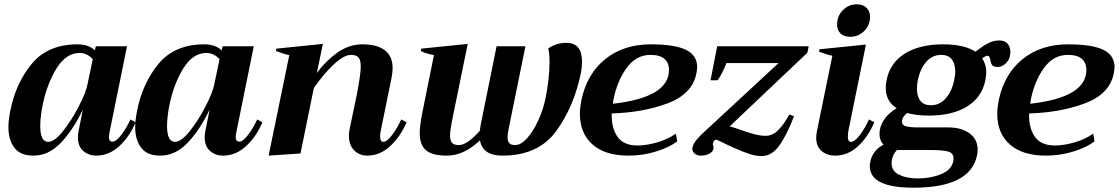

<svg xmlns="http://www.w3.org/2000/svg" viewBox="-20 -713 5198 892"><path d="M19 -123Q19 -154 28 -199Q53 -326 127.5 -416.5Q202 -507 341 -507Q391 -507 421 -479L425 -498H570L490 -104Q486 -84 486 -77Q486 -55 503 -55Q520 -55 544 -87Q568 -119 586 -158L610 -145Q582 -78 534 -34Q486 10 427 10Q392 10 367 -11.5Q342 -33 342 -75Q342 -88 345 -104L365 -204Q320 -110 263 -50Q206 10 136 10Q74 10 46.5 -27Q19 -64 19 -123ZM386 -319 411 -438Q384 -467 350 -467Q287 -467 242.5 -395Q198 -323 178 -224Q175 -211 171 -182.5Q167 -154 167 -128Q167 -54 204 -54Q233 -54 272.5 -103.5Q312 -153 345.5 -218Q379 -283 386 -319Z M608 -123Q608 -154 617 -199Q642 -326 716.5 -416.5Q791 -507 930 -507Q980 -507 1010 -479L1014 -498H1159L1079 -104Q1075 -84 1075 -77Q1075 -55 1092 -55Q1109 -55 1133 -87Q1157 -119 1175 -158L1199 -145Q1171 -78 1123 -34Q1075 10 1016 10Q981 10 956 -11.5Q931 -33 931 -75Q931 -88 934 -104L954 -204Q909 -110 852 -50Q795 10 725 10Q663 10 635.5 -27Q608 -64 608 -123ZM975 -319 1000 -438Q973 -467 939 -467Q876 -467 831.5 -395Q787 -323 767 -224Q764 -211 760 -182.5Q756 -154 756 -128Q756 -54 793 -54Q822 -54 861.5 -103.5Q901 -153 934.5 -218Q968 -283 975 -319Z M1869 -145Q1840 -78 1792.5 -34Q1745 10 1686 10Q1650 10 1625.5 -14.5Q1601 -39 1601 -82Q1601 -96 1604 -112L1637 -270Q1656 -368 1656 -404Q1656 -434 1645.5 -446Q1635 -458 1610 -458Q1579 -458 1532.5 -415.5Q1486 -373 1438 -304L1376 0L1228 10L1324 -457Q1301 -461 1262 -476L1264 -487L1480 -509L1452 -374Q1494 -431 1548 -469Q1602 -507 1664 -507Q1732 -507 1768 -479.5Q1804 -452 1804 -396Q1804 -378 1799 -351L1749 -106Q1746 -91 1746 -79Q1746 -54 1761 -54Q1778 -54 1802.5 -87Q1827 -120 1844 -158Z M2684 -426Q2684 -403 2679 -375Q2647 -218 2564 -104Q2481 10 2314 10Q2222 10 2210 -61Q2135 10 2057 10Q1988 10 1959 -15Q1930 -40 1930 -95Q1930 -131 1943 -194L1996 -457Q1957 -464 1935 -476L1937 -487L2153 -509L2079 -147Q2071 -105 2071 -84Q2071 -59 2080.5 -49Q2090 -39 2112 -39Q2150 -39 2209 -105Q2211 -123 2213 -132L2287 -498H2421L2343 -114Q2338 -89 2338 -75Q2338 -57 2346 -48Q2354 -39 2373 -39Q2400 -39 2428.5 -70.5Q2457 -102 2480.5 -153Q2504 -204 2515 -259Q2533 -351 2533 -425Q2533 -467 2527 -488Q2565 -514 2612 -514Q2684 -514 2684 -426Z M3219 -401Q3219 -392 3215 -370Q3195 -275 3080.5 -232.5Q2966 -190 2822 -186Q2820 -119 2848.5 -78Q2877 -37 2942 -37Q2982 -37 3031.5 -51Q3081 -65 3120 -92L3126 -56Q3089 -28 3027.5 -9Q2966 10 2900 10Q2791 10 2732.5 -42Q2674 -94 2674 -185Q2674 -210 2681 -248Q2707 -370 2792 -438.5Q2877 -507 3003 -507Q3115 -507 3167 -481.5Q3219 -456 3219 -401ZM3002 -458Q2935 -458 2891 -397Q2847 -336 2830 -250L2827 -231Q3088 -260 3088 -388Q3088 -421 3067 -439.5Q3046 -458 3002 -458Z M3390 -26Q3363 -38 3333 -53Q3311 -64 3306 -64Q3297 -64 3292 -47V-43Q3292 -39 3293.5 -35Q3295 -31 3295 -27Q3295 -11 3278 -0.5Q3261 10 3236 10Q3217 10 3205.5 -1Q3194 -12 3197 -28Q3201 -45 3216 -63.5Q3231 -82 3259 -107L3597 -420H3355Q3335 -369 3314 -340H3281L3312 -498H3737L3731 -468L3370 -126Q3382 -123 3398 -117.5Q3414 -112 3422 -109Q3463 -95 3488.5 -88.5Q3514 -82 3537 -82Q3569 -82 3595.5 -108.5Q3622 -135 3647 -181L3669 -173Q3634 -83 3599.5 -35.5Q3565 12 3519 12Q3492 12 3464 3Q3436 -6 3390 -26Z M3869 -599Q3869 -639 3896 -666Q3923 -693 3961 -693Q3989 -693 4005.5 -677Q4022 -661 4022 -635Q4022 -596 3995 -569Q3968 -542 3930 -542Q3901 -542 3885 -557.5Q3869 -573 3869 -599ZM3772 -73Q3772 -86 3775 -102L3847 -454Q3821 -459 3785 -473L3787 -484L4003 -506L3922 -108Q3919 -92 3919 -78Q3919 -54 3933 -54Q3951 -54 3975 -86Q3999 -118 4017 -158L4042 -145Q4013 -77 3966 -33.5Q3919 10 3859 10Q3823 10 3797.5 -11Q3772 -32 3772 -73Z M4674 -470Q4674 -464 4672 -452Q4668 -433 4651.5 -417.5Q4635 -402 4615 -402Q4596 -402 4589.5 -410.5Q4583 -419 4581 -434Q4579 -444 4576 -449Q4573 -454 4566 -454Q4560 -454 4543 -442Q4562 -414 4562 -377Q4562 -367 4558 -341Q4542 -261 4473.5 -218.5Q4405 -176 4295 -176Q4237 -176 4195 -188Q4176 -175 4171 -155Q4168 -133 4186.5 -127Q4205 -121 4247 -121H4386Q4447 -121 4484.5 -93.5Q4522 -66 4522 -17Q4522 -5 4519 9Q4488 159 4224 159Q4021 159 4021 59Q4021 49 4024 35Q4028 14 4043.5 -7Q4059 -28 4085 -41Q4066 -60 4066 -91Q4066 -99 4068 -111Q4073 -139 4093 -165Q4113 -191 4146 -210Q4095 -242 4095 -305Q4095 -324 4099 -341Q4115 -421 4183.5 -464Q4252 -507 4362 -507Q4459 -507 4512 -473Q4544 -498 4569 -511.5Q4594 -525 4623 -525Q4648 -525 4661 -510Q4674 -495 4674 -470ZM4418 -381Q4418 -416 4402 -437Q4386 -458 4353 -458Q4311 -458 4283 -425.5Q4255 -393 4244 -341Q4240 -322 4240 -301Q4240 -265 4256 -244.5Q4272 -224 4305 -224Q4346 -224 4374.5 -257Q4403 -290 4413 -341Q4418 -364 4418 -381ZM4157 -16H4147Q4130 1 4124 27Q4122 39 4122 44Q4122 82 4157.5 99Q4193 116 4244 116Q4304 116 4352.5 96Q4401 76 4409 35Q4410 31 4410 23Q4410 -2 4385 -9Q4360 -16 4306 -16Z M5158 -401Q5158 -392 5154 -370Q5134 -275 5019.5 -232.5Q4905 -190 4761 -186Q4759 -119 4787.5 -78Q4816 -37 4881 -37Q4921 -37 4970.5 -51Q5020 -65 5059 -92L5065 -56Q5028 -28 4966.5 -9Q4905 10 4839 10Q4730 10 4671.5 -42Q4613 -94 4613 -185Q4613 -210 4620 -248Q4646 -370 4731 -438.5Q4816 -507 4942 -507Q5054 -507 5106 -481.5Q5158 -456 5158 -401ZM4941 -458Q4874 -458 4830 -397Q4786 -336 4769 -250L4766 -231Q5027 -260 5027 -388Q5027 -421 5006 -439.5Q4985 -458 4941 -458Z"/></svg>

Font: Trirong
Style: Bold Italic
Weight: 700
Italic angle: -12°
Designer: Katatrad Team
Foundry: CadsonDemak
Version: Version 1.001